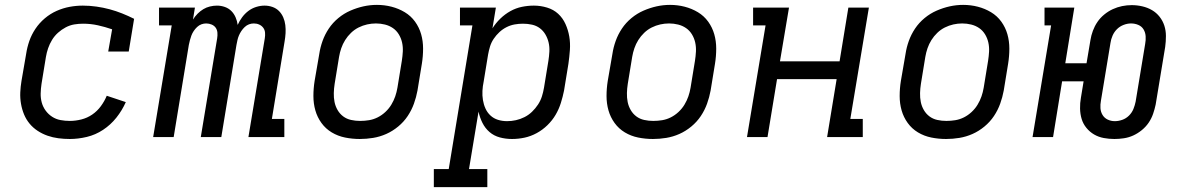

<svg xmlns="http://www.w3.org/2000/svg" viewBox="-20 -561 4840 786"><path d="M266 8Q242 8 219 5Q196 2 174.5 -5.5Q153 -13 134 -25.5Q115 -38 101 -55Q87 -72 78.5 -92.5Q70 -113 66 -136Q62 -159 63 -182.5Q64 -206 68 -230L87 -340Q91 -367 100 -393Q109 -419 125 -443Q141 -467 163.5 -486Q186 -505 212 -516.5Q238 -528 265 -533Q292 -538 319 -538Q347 -538 375 -534Q403 -530 429 -523Q455 -516 480 -506Q505 -496 529 -484L507 -350H423L439 -441Q410 -451 380.5 -457.5Q351 -464 320 -464Q302 -464 284 -461Q266 -458 249 -449Q232 -440 217.5 -427Q203 -414 193 -397.5Q183 -381 177 -363.5Q171 -346 168 -328L150 -218Q147 -198 146.5 -178.5Q146 -159 151 -141Q156 -123 167 -108Q178 -93 193.5 -83Q209 -73 227.5 -69.5Q246 -66 266 -66Q289 -66 313 -72Q337 -78 357.5 -92Q378 -106 393 -126.5Q408 -147 417 -169L495 -143Q480 -109 456.5 -79.5Q433 -50 402 -29.5Q371 -9 335.5 -0.5Q300 8 266 8Z M607 0 683 -457H631V-530H778L770 -481Q778 -494 789 -505Q800 -516 812.5 -523.5Q825 -531 839.5 -534.5Q854 -538 868 -538Q885 -538 900.5 -532.5Q916 -527 927 -516Q938 -505 944.5 -490Q951 -475 953 -459Q960 -475 971 -490Q982 -505 996.5 -516Q1011 -527 1028.5 -532.5Q1046 -538 1063 -538Q1080 -538 1095.5 -532.5Q1111 -527 1122 -516Q1133 -505 1139.5 -490Q1146 -475 1148 -458.5Q1150 -442 1149 -425Q1148 -408 1145 -391L1093 -74H1144V0H997L1064 -404Q1066 -416 1065 -427.5Q1064 -439 1057.5 -447.5Q1051 -456 1041 -460.5Q1031 -465 1019 -465Q1009 -465 999.5 -461.5Q990 -458 982 -450.5Q974 -443 968 -434Q962 -425 958 -415.5Q954 -406 952 -396.5Q950 -387 948 -377L886 0H802L869 -404Q871 -416 870 -427.5Q869 -439 863 -447.5Q857 -456 846.5 -460.5Q836 -465 824 -465Q814 -465 804.5 -461.5Q795 -458 787 -450.5Q779 -443 773 -434Q767 -425 763.5 -415.5Q760 -406 757.5 -396.5Q755 -387 753 -377L691 0Z M1453 8Q1422 8 1392.5 2Q1363 -4 1338 -19Q1313 -34 1296 -57.5Q1279 -81 1271 -109Q1263 -137 1263 -168Q1263 -199 1268 -230L1287 -340Q1291 -367 1300.5 -393.5Q1310 -420 1326 -444Q1342 -468 1365 -487Q1388 -506 1414.5 -517.5Q1441 -529 1468 -535Q1495 -541 1523 -541Q1554 -541 1583 -533.5Q1612 -526 1637 -511Q1662 -496 1679 -472.5Q1696 -449 1704 -421Q1712 -393 1712 -362Q1712 -331 1707 -300L1689 -190Q1684 -163 1674.5 -136.5Q1665 -110 1649 -86Q1633 -62 1610 -43Q1587 -24 1561 -12.5Q1535 -1 1507.5 3.5Q1480 8 1453 8ZM1454 -66Q1473 -66 1491 -69Q1509 -72 1526 -80.5Q1543 -89 1557.5 -102.5Q1572 -116 1582 -132.5Q1592 -149 1598 -166.5Q1604 -184 1607 -202L1625 -312Q1628 -331 1629 -350Q1630 -369 1626 -387Q1622 -405 1612.5 -420.5Q1603 -436 1588.5 -446Q1574 -456 1556 -460.5Q1538 -465 1519 -465Q1501 -465 1483 -461Q1465 -457 1448 -448.5Q1431 -440 1417 -426.5Q1403 -413 1393 -397Q1383 -381 1377 -363.5Q1371 -346 1368 -328L1350 -218Q1347 -199 1346.5 -180Q1346 -161 1349.5 -143.5Q1353 -126 1362 -110.5Q1371 -95 1385 -84.5Q1399 -74 1417 -70Q1435 -66 1454 -66Z M1756 205V131H1817L1914 -457H1863V-530H2010L1996 -445Q2009 -466 2028 -484.5Q2047 -503 2069.5 -515.5Q2092 -528 2116.5 -533Q2141 -538 2165 -538Q2165 -538 2165 -538Q2165 -538 2166 -538Q2193 -538 2219.5 -530Q2246 -522 2265 -504.5Q2284 -487 2295 -462.5Q2306 -438 2310.5 -411.5Q2315 -385 2313 -356.5Q2311 -328 2307 -300L2289 -190Q2284 -165 2276 -139.5Q2268 -114 2254.5 -91Q2241 -68 2221 -48.5Q2201 -29 2177 -16Q2153 -3 2127.5 2.5Q2102 8 2076 8Q2050 8 2026 1.5Q2002 -5 1984 -20.5Q1966 -36 1955 -58Q1944 -80 1939 -104L1900 131H1975V205ZM2056 -65Q2074 -65 2092 -69Q2110 -73 2127 -81.5Q2144 -90 2158 -103.5Q2172 -117 2182.5 -133Q2193 -149 2198.5 -166.5Q2204 -184 2207 -202L2225 -312Q2228 -331 2229 -350Q2230 -369 2226 -386.5Q2222 -404 2213 -419.5Q2204 -435 2190 -445.5Q2176 -456 2158 -460Q2140 -464 2121 -464Q2104 -464 2087 -461Q2070 -458 2054 -450Q2038 -442 2024.5 -429.5Q2011 -417 2001 -402Q1991 -387 1986 -370.5Q1981 -354 1978 -337L1960 -227Q1956 -208 1955 -189Q1954 -170 1957 -151.5Q1960 -133 1967.5 -116.5Q1975 -100 1988 -88Q2001 -76 2018.5 -70.5Q2036 -65 2056 -65Z M2653 8Q2622 8 2592.5 2Q2563 -4 2538 -19Q2513 -34 2496 -57.5Q2479 -81 2471 -109Q2463 -137 2463 -168Q2463 -199 2468 -230L2487 -340Q2491 -367 2500.5 -393.5Q2510 -420 2526 -444Q2542 -468 2565 -487Q2588 -506 2614.5 -517.5Q2641 -529 2668 -535Q2695 -541 2723 -541Q2754 -541 2783 -533.5Q2812 -526 2837 -511Q2862 -496 2879 -472.5Q2896 -449 2904 -421Q2912 -393 2912 -362Q2912 -331 2907 -300L2889 -190Q2884 -163 2874.5 -136.5Q2865 -110 2849 -86Q2833 -62 2810 -43Q2787 -24 2761 -12.5Q2735 -1 2707.5 3.5Q2680 8 2653 8ZM2654 -66Q2673 -66 2691 -69Q2709 -72 2726 -80.5Q2743 -89 2757.5 -102.5Q2772 -116 2782 -132.5Q2792 -149 2798 -166.5Q2804 -184 2807 -202L2825 -312Q2828 -331 2829 -350Q2830 -369 2826 -387Q2822 -405 2812.5 -420.5Q2803 -436 2788.5 -446Q2774 -456 2756 -460.5Q2738 -465 2719 -465Q2701 -465 2683 -461Q2665 -457 2648 -448.5Q2631 -440 2617 -426.5Q2603 -413 2593 -397Q2583 -381 2577 -363.5Q2571 -346 2568 -328L2550 -218Q2547 -199 2546.5 -180Q2546 -161 2549.5 -143.5Q2553 -126 2562 -110.5Q2571 -95 2585 -84.5Q2599 -74 2617 -70Q2635 -66 2654 -66Z M3038 0 3114 -457H3063V-530H3210L3173 -310H3417L3453 -530H3537L3461 -74H3512V0H3366L3405 -237H3161L3122 0Z M3853 8Q3822 8 3792.5 2Q3763 -4 3738 -19Q3713 -34 3696 -57.5Q3679 -81 3671 -109Q3663 -137 3663 -168Q3663 -199 3668 -230L3687 -340Q3691 -367 3700.5 -393.5Q3710 -420 3726 -444Q3742 -468 3765 -487Q3788 -506 3814.5 -517.5Q3841 -529 3868 -535Q3895 -541 3923 -541Q3954 -541 3983 -533.5Q4012 -526 4037 -511Q4062 -496 4079 -472.5Q4096 -449 4104 -421Q4112 -393 4112 -362Q4112 -331 4107 -300L4089 -190Q4084 -163 4074.5 -136.5Q4065 -110 4049 -86Q4033 -62 4010 -43Q3987 -24 3961 -12.5Q3935 -1 3907.5 3.5Q3880 8 3853 8ZM3854 -66Q3873 -66 3891 -69Q3909 -72 3926 -80.5Q3943 -89 3957.5 -102.5Q3972 -116 3982 -132.5Q3992 -149 3998 -166.5Q4004 -184 4007 -202L4025 -312Q4028 -331 4029 -350Q4030 -369 4026 -387Q4022 -405 4012.5 -420.5Q4003 -436 3988.5 -446Q3974 -456 3956 -460.5Q3938 -465 3919 -465Q3901 -465 3883 -461Q3865 -457 3848 -448.5Q3831 -440 3817 -426.5Q3803 -413 3793 -397Q3783 -381 3777 -363.5Q3771 -346 3768 -328L3750 -218Q3747 -199 3746.5 -180Q3746 -161 3749.5 -143.5Q3753 -126 3762 -110.5Q3771 -95 3785 -84.5Q3799 -74 3817 -70Q3835 -66 3854 -66Z M4542 8Q4520 8 4498.5 4Q4477 0 4459 -10.5Q4441 -21 4427.5 -37.5Q4414 -54 4408 -74Q4402 -94 4401.5 -116.5Q4401 -139 4405 -161L4416 -228H4328L4291 0H4207L4283 -457H4256V-530H4378L4341 -302H4428L4444 -397Q4447 -416 4454 -435Q4461 -454 4472.5 -471Q4484 -488 4500.5 -501.5Q4517 -515 4535.5 -523.5Q4554 -532 4573.5 -536Q4593 -540 4613 -540Q4635 -540 4656.5 -535Q4678 -530 4696 -519.5Q4714 -509 4727 -492.5Q4740 -476 4746.5 -456Q4753 -436 4753 -413.5Q4753 -391 4750 -369L4711 -133Q4707 -114 4700.5 -95Q4694 -76 4682.5 -59Q4671 -42 4654.5 -28.5Q4638 -15 4619.5 -6.5Q4601 2 4581 5Q4561 8 4542 8ZM4544 -65Q4559 -65 4574.5 -70.5Q4590 -76 4602 -88Q4614 -100 4620 -115Q4626 -130 4629 -145L4668 -381Q4671 -397 4670 -412.5Q4669 -428 4661.5 -440.5Q4654 -453 4640 -459Q4626 -465 4610 -465Q4595 -465 4579.5 -459Q4564 -453 4552.5 -441.5Q4541 -430 4534.5 -415Q4528 -400 4526 -385L4487 -149Q4484 -133 4485 -118Q4486 -103 4493.5 -90.5Q4501 -78 4514.5 -71.5Q4528 -65 4544 -65Z"/></svg>

Font: Iosevka Slab Extended
Style: Italic
Weight: 400
Width: 7
Italic angle: -9°
Monospace: yes
Designer: Belleve Invis
Foundry: Belleve Invis
Version: Version 11.1.0; ttfautohint (v1.8.3)